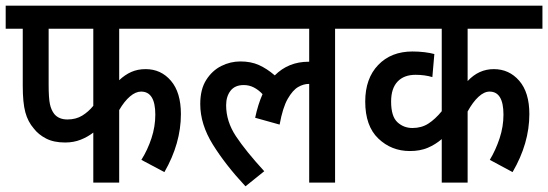

<svg xmlns="http://www.w3.org/2000/svg" viewBox="-20 -642 1927 675"><path d="M399 -541V-360Q419 -379 441.5 -389Q464 -399 492 -399Q546 -399 581 -358Q616 -317 616 -241Q616 -138 558 -37L477 -80Q499 -115 512.5 -156Q526 -197 526 -239Q526 -320 476 -320Q457 -320 437 -303Q417 -286 399 -255V0H308V-176Q289 -161 264 -151Q239 -141 209 -141Q169 -141 142 -155Q115 -169 99 -190Q78 -214 69 -247.5Q60 -281 60 -340V-541H0V-622H663V-541ZM151 -541V-345Q151 -297 155.5 -276Q160 -255 171 -241Q187 -222 217 -222Q247 -222 269 -235.5Q291 -249 308 -270V-541Z M650 -541V-622H1241V-541H1158V0H1067V-347H1066Q1047 -347 1028 -336Q1009 -325 991.5 -294.5Q974 -264 963 -204L877 -228Q887 -275 903 -311Q889 -326 872.5 -334.5Q856 -343 837 -343Q806 -343 790.5 -323Q775 -303 775 -272Q775 -215 809.5 -163Q844 -111 909 -40L843 13Q773 -62 728.5 -133.5Q684 -205 684 -276Q684 -328 705 -361Q726 -394 758 -410Q790 -426 825 -426Q862 -426 890 -413.5Q918 -401 946 -377Q994 -425 1065 -425Q1066 -425 1067 -425V-541Z M1887 -541H1624V-357Q1663 -399 1716 -399Q1770 -399 1805.5 -358Q1841 -317 1841 -241Q1841 -138 1782 -37L1702 -80Q1723 -115 1736.5 -156Q1750 -197 1750 -239Q1750 -320 1701 -320Q1682 -320 1662 -301.5Q1642 -283 1624 -250V0H1533V-153Q1511 -134 1484 -122.5Q1457 -111 1421 -111Q1356 -111 1310 -155Q1264 -199 1264 -285Q1264 -366 1309.5 -413.5Q1355 -461 1430 -461Q1452 -461 1472.5 -458.5Q1493 -456 1507 -452L1500 -371Q1473 -379 1441 -379Q1400 -379 1377.5 -355Q1355 -331 1355 -285Q1355 -233 1377 -212.5Q1399 -192 1430 -192Q1462 -192 1486 -207.5Q1510 -223 1533 -251V-541H1228V-622H1887Z"/></svg>

Font: Noto Sans Condensed Medium
Style: Regular
Weight: 500
Width: 3
Designer: Monotype Design Team
Foundry: Monotype Imaging Inc.
Version: Version 2.013; ttfautohint (v1.8.4.7-5d5b)